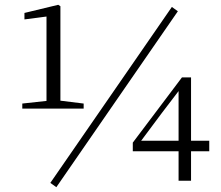

<svg xmlns="http://www.w3.org/2000/svg" viewBox="-20 -754 922 801"><path d="M215 27 722 -707 697 -725 190 9ZM725 0H777V-123H853V-167H777V-431H739L534 -159V-123H725ZM569 -167 654 -281 725 -374V-167ZM174 -301H329V-322L232 -334V-728L223 -734L82 -700V-673L174 -685V-333L73 -322V-301Z"/></svg>

Font: Noto Serif KR Light
Style: Regular
Weight: 300
Designer: Ryoko NISHIZUKA 西塚涼子 (kana & ideographs); Frank Grießhammer (Latin, Greek & Cyrillic); Wenlong ZHANG 张文龙 (bopomofo); San
Foundry: Adobe
Version: Version 2.001;hotconv 1.1.0;makeotfexe 2.6.0